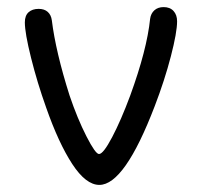

<svg xmlns="http://www.w3.org/2000/svg" viewBox="-20 -527 569 541"><path d="M110 -224Q85 -294 67.5 -364Q50 -434 50 -464Q50 -483 60.5 -492.5Q71 -502 89 -502Q105 -502 114.5 -493.5Q124 -485 126 -470Q137 -381 176 -258Q198 -193 223.5 -143Q249 -93 259 -93Q271 -93 296 -140.5Q321 -188 347 -258Q394 -387 403 -474Q405 -489 415 -498Q425 -507 441 -507Q459 -507 469 -496Q479 -485 479 -467Q479 -436 461.5 -368.5Q444 -301 416 -228Q331 -6 260 -6Q222 -6 183.5 -65Q145 -124 110 -224Z"/></svg>

Font: Mali
Style: Regular
Weight: 400
Version: Version 1.000; ttfautohint (v1.6)